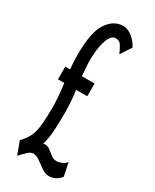

<svg xmlns="http://www.w3.org/2000/svg" viewBox="-170 -670 590 732"><g transform="rotate(30 125.0 -304.0)"><path d="M40 8 19 -49Q40 -69 49.5 -91Q59 -113 62 -144Q65 -175 65 -222Q65 -241 63 -266Q61 -291 57 -322H29V-378H50Q47 -413 47 -442Q47 -542 75 -582.5Q103 -623 144 -623Q162 -623 181.5 -609Q201 -595 215 -569L184 -522Q175 -542 167 -555Q159 -568 141 -568Q122 -568 110 -534Q98 -500 98 -443Q98 -430 99.5 -414Q101 -398 102 -378H158V-322H109Q113 -294 114.5 -269Q116 -244 116 -224Q116 -186 114 -148.5Q112 -111 103 -82Q119 -85 131 -76.5Q143 -68 154.5 -58.5Q166 -49 179 -49Q189 -49 202 -54Q215 -59 222 -70L234 -11Q221 4 208.5 9.5Q196 15 183 15Q167 15 150.5 3.5Q134 -8 119 -19Q104 -30 90 -30Q79 -30 68.5 -20.5Q58 -11 40 8Z"/></g></svg>

Font: Inconsolata UltraCondensed
Style: Regular
Weight: 400
Width: 1
Monospace: yes
Designer: Raph Levien, Cyreal, Brenton Simpson
Foundry: Raph Levien, Cyreal, Google
Version: Version 3.001; ttfautohint (v1.8.2.53-6de2)